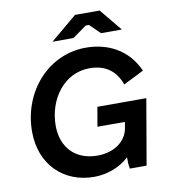

<svg xmlns="http://www.w3.org/2000/svg" viewBox="-97 -981 944 1074"><g transform="rotate(-10 375.5 -444.5)"><path d="M351 11C428 11 502 -19 550 -65C550 -42 551 -17 555 0H650L714 -372H436L417 -262H573L567 -227C555 -155 486 -103 390 -103C265 -103 188 -184 188 -308C188 -456 283 -592 430 -592C522 -592 578 -547 606 -469L722 -527C666 -654 552 -709 429 -709C216 -709 52 -525 52 -298C52 -109 180 11 351 11ZM252 -774H371L451 -831H469L528 -774H646L542 -900H402Z"/></g></svg>

Font: Fixel Display SemiBold
Style: Italic
Weight: 600
Italic angle: -10°
Designer: AlfaBravo + MacPaw
Foundry: Kyrylo Tkachov, Marchela Mozhyna, Serhii Makarenko, Maria Weinstein, Zakhar Kryvoshyya
Version: Version 1.210;Glyphs 3.2 (3217)